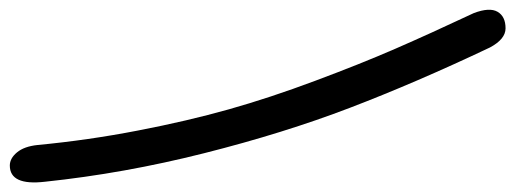

<svg xmlns="http://www.w3.org/2000/svg" viewBox="-353 -528 1055 393"><g transform="rotate(-90 174.5 -331.5)"><path d="M313 175.8Q291 175.8 273.9 144Q202.1 -7.3 150.4 -142.6Q98.6 -277.8 57.4 -441.2Q16.1 -604.5 -1 -767.1Q-9.3 -838.9 32.2 -838.9Q46.9 -838.9 59.1 -824.2Q71.3 -809.6 74.2 -782.2Q84 -678.7 103.8 -576.7Q123.5 -474.6 147.2 -390.6Q170.9 -306.6 205.6 -213.9Q240.2 -121.1 271 -50.3Q301.8 20.5 344.2 110.8Q356.4 143.1 346.9 159.4Q337.4 175.8 313 175.8Z"/></g></svg>

Font: Shantell Sans Bouncy
Style: Regular
Weight: 300
Designer: Stephen Nixon, Anya Danilova, Shantell Martin
Foundry: Arrow Type
Version: Version 1.006;[9816181b4]